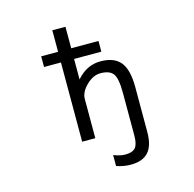

<svg xmlns="http://www.w3.org/2000/svg" viewBox="-134 -889 1269 1255"><g transform="rotate(-15 500.0 -261.5)"><path d="M214.8 -534.2V-606.4H329.1V-752H418V-606.4H602.5V-534.2H418V-395.5Q486.3 -474.6 579.1 -474.6Q671.9 -474.6 714.4 -422.9Q756.8 -371.1 756.8 -252V50.8Q756.8 142.6 717.8 186Q678.7 229.5 598.6 229.5Q550.8 229.5 502 212.9V138.7Q546.9 156.2 579.1 156.2Q629.9 156.2 649.4 132.8Q668.9 109.4 668.9 50.8V-239.3Q668.9 -335.9 645 -367.7Q621.1 -399.4 559.6 -399.4Q509.8 -399.4 463.9 -354.5Q418 -309.6 418 -263.7V2H329.1V-534.2Z"/></g></svg>

Font: Gen Shin Gothic Monospace Regular
Style: Regular
Weight: 400
Designer: [Source Han Sans]
Ryoko NISHIZUKA  (kana & ideographs); Paul D. Hunt (Latin, Greek & Cyrillic); Wenlong ZHANG  (bopomofo
Version: Version 1.002.20150607